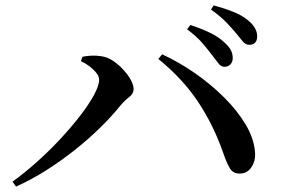

<svg xmlns="http://www.w3.org/2000/svg" viewBox="-20 -759 1040 707"><path d="M761 -556Q746 -576 725 -600.5Q704 -625 669 -651L681 -667Q721 -654 753 -638.5Q785 -623 806 -603Q824 -587 830.5 -573.5Q837 -560 837 -545Q837 -531 828.5 -522Q820 -513 806 -513Q794 -513 784.5 -525.5Q775 -538 761 -556ZM849 -637Q833 -656 813.5 -676.5Q794 -697 757 -724L767 -739Q808 -728 840 -715Q872 -702 891 -686Q910 -671 918.5 -656Q927 -641 927 -625Q927 -610 919.5 -602Q912 -594 898 -594Q884 -594 874 -606.5Q864 -619 849 -637ZM278 -534 284 -550Q297 -553 316 -554Q335 -555 353 -552Q375 -549 395.5 -535.5Q416 -522 433.5 -503Q451 -484 461.5 -465Q472 -446 472 -431Q472 -414 455.5 -401.5Q439 -389 424 -371Q391 -330 348 -288Q305 -246 254.5 -206Q204 -166 149.5 -131.5Q95 -97 39 -72L26 -90Q69 -121 114.5 -161.5Q160 -202 201 -246Q242 -290 274.5 -332Q307 -374 326 -409Q345 -444 345 -465Q345 -478 335 -490.5Q325 -503 310 -514.5Q295 -526 278 -534ZM864 -120Q839 -119 827 -138.5Q815 -158 803 -193Q767 -297 710 -383Q653 -469 563 -542L577 -559Q636 -532 695 -491.5Q754 -451 803.5 -402Q853 -353 884 -301.5Q915 -250 919 -199Q921 -177 914 -159Q907 -141 894.5 -130.5Q882 -120 864 -120Z"/></svg>

Font: Early Summer Mincho SemiBold
Style: Regular
Weight: 600
Designer: GuiWonder
Version: Version 1.002